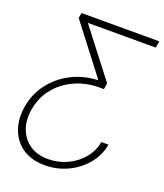

<svg xmlns="http://www.w3.org/2000/svg" viewBox="-167 -838 995 1163"><g transform="rotate(20 330.5 -256.5)"><path d="M581.5 -34.2Q567.9 39.6 520.8 95.7Q473.6 151.9 405.3 183.6Q336.9 215.3 259.8 215.3Q193.4 215.3 145 192.1Q96.7 168.9 66.7 128.4Q36.6 87.9 26.1 35.2Q15.6 -17.6 25.4 -76.2Q39.6 -161.6 90.1 -228.5Q140.6 -295.4 217.5 -335.4Q294.4 -375.5 386.7 -379.4L387.7 -383.3L149.4 -693.4L155.3 -727.5H656.7L649.4 -684.6H205.1L206.1 -691.9L446.3 -380.4L440.4 -340.8H399.9Q315.4 -338.4 245.4 -304.2Q175.3 -270 129.4 -211.4Q83.5 -152.8 70.8 -75.7Q58.6 -3.9 79.6 52.2Q100.6 108.4 148.4 140.9Q196.3 173.3 265.6 173.3Q331.1 173.3 388.4 146.7Q445.8 120.1 485.1 73.2Q524.4 26.4 535.6 -34.2Z"/></g></svg>

Font: Inter 24pt ExtraLight
Style: Italic
Weight: 250
Italic angle: -9.3988°
Version: Version 4.001;git-66647c0bb